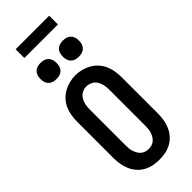

<svg xmlns="http://www.w3.org/2000/svg" viewBox="-357 -1168 1214 1214"><g transform="rotate(-45 250.0 -560.5)"><path d="M250 8Q222 8 194.5 2.5Q167 -3 143 -16.5Q119 -30 100.5 -51Q82 -72 71 -97.5Q60 -123 55.5 -150Q51 -177 51 -205V-530Q51 -558 55.5 -585.5Q60 -613 71 -638Q82 -663 101 -684Q120 -705 144 -718.5Q168 -732 195 -739Q222 -746 250 -746Q278 -746 305 -739Q332 -732 356 -718.5Q380 -705 399 -684Q418 -663 429 -638Q440 -613 444.5 -585.5Q449 -558 449 -530V-205Q449 -177 444.5 -150Q440 -123 429 -97.5Q418 -72 399.5 -51Q381 -30 357 -16.5Q333 -3 305.5 2.5Q278 8 250 8ZM250 -88Q264 -88 277.5 -92Q291 -96 301.5 -105Q312 -114 319 -126Q326 -138 330.5 -151Q335 -164 336.5 -177.5Q338 -191 338 -205V-530Q338 -551 334 -571.5Q330 -592 319 -610Q308 -628 288.5 -637.5Q269 -647 249 -647Q228 -647 209.5 -636.5Q191 -626 180.5 -608.5Q170 -591 166 -570.5Q162 -550 162 -530V-205Q162 -191 163.5 -177.5Q165 -164 169.5 -151Q174 -138 181 -126Q188 -114 198.5 -105Q209 -96 222.5 -92Q236 -88 250 -88ZM350 -813Q335 -813 321 -817Q307 -821 296.5 -831.5Q286 -842 282 -856Q278 -870 278 -885Q278 -900 282 -914Q286 -928 296.5 -938.5Q307 -949 321 -953Q335 -957 350 -957Q365 -957 379 -953Q393 -949 403.5 -938.5Q414 -928 418 -914Q422 -900 422 -885Q422 -870 418 -856Q414 -842 403.5 -831.5Q393 -821 379 -817Q365 -813 350 -813ZM150 -813Q135 -813 121 -817Q107 -821 96.5 -831.5Q86 -842 82 -856Q78 -870 78 -885Q78 -900 82 -914Q86 -928 96.5 -938.5Q107 -949 121 -953Q135 -957 150 -957Q165 -957 179 -953Q193 -949 203.5 -938.5Q214 -928 218 -914Q222 -900 222 -885Q222 -870 218 -856Q214 -842 203.5 -831.5Q193 -821 179 -817Q165 -813 150 -813ZM100 -1051V-1129H400V-1051Z"/></g></svg>

Font: Zed Mono
Style: Bold
Weight: 700
Monospace: yes
Designer: Belleve Invis
Foundry: Belleve Invis
Version: Version 1.0.0; ttfautohint (v1.8.4)